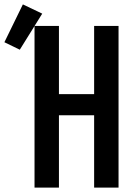

<svg xmlns="http://www.w3.org/2000/svg" viewBox="-98 -853 618 873"><path d="M59 0V-735H170V-425H330V-735H441V0H330V-329H170V0ZM-8 -627 -78 -661 6 -833 94 -791Z"/></svg>

Font: Zed Mono
Style: Bold
Weight: 700
Monospace: yes
Designer: Belleve Invis
Foundry: Belleve Invis
Version: Version 1.0.0; ttfautohint (v1.8.4)